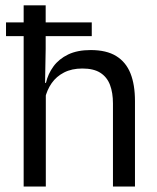

<svg xmlns="http://www.w3.org/2000/svg" viewBox="-20 -682 574 702"><path d="M2 -550V-600H315.5V-550ZM393 0V-303.5Q393 -343 382.2 -371.5Q371.5 -400 347 -415.8Q322.5 -431.5 281 -431.5Q242.5 -431.5 214.2 -417Q186 -402.5 168.8 -377.8Q151.5 -353 144.5 -321.5L127 -379H148Q155.5 -412 175.5 -439.2Q195.5 -466.5 229.2 -482.8Q263 -499 311.5 -499Q369.5 -499 405 -477Q440.5 -455 457 -413.8Q473.5 -372.5 473.5 -312.5V0ZM66.5 0V-662.5H147V-503.5L144.5 -363.5L147.5 -357V0Z"/></svg>

Font: Anek Latin
Style: Regular
Weight: 400
Designer: Yesha Goshar
Foundry: Ek Type
Version: Version 1.003